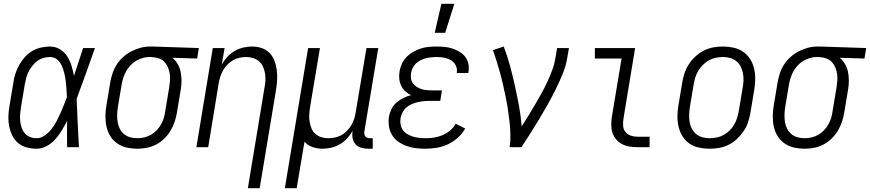

<svg xmlns="http://www.w3.org/2000/svg" viewBox="-20 -772 4563 1007"><path d="M172 8Q145 8 119.5 1Q94 -6 74.5 -22.5Q55 -39 44 -62Q33 -85 28 -110.5Q23 -136 24 -163Q25 -190 30 -218L50 -338Q53 -361 60.5 -384.5Q68 -408 80 -430Q92 -452 109.5 -471.5Q127 -491 148.5 -504Q170 -517 194.5 -522.5Q219 -528 242 -528Q271 -528 294.5 -513.5Q318 -499 332.5 -476.5Q347 -454 355 -427.5Q363 -401 368 -374Q380 -411 392 -447.5Q404 -484 416 -520H478Q454 -453 430.5 -386.5Q407 -320 382 -254Q385 -191 387.5 -127Q390 -63 394 0H332Q331 -34 331.5 -68.5Q332 -103 332 -138Q319 -113 304 -88Q289 -63 270 -41.5Q251 -20 225 -6Q199 8 172 8ZM172 -47Q194 -47 214.5 -61.5Q235 -76 250 -95Q265 -114 276 -135Q287 -156 296.5 -177Q306 -198 314.5 -220Q323 -242 331 -263Q330 -285 328.5 -306Q327 -327 324.5 -348Q322 -369 317 -389Q312 -409 304 -427.5Q296 -446 280 -459.5Q264 -473 242 -473Q225 -473 207.5 -468Q190 -463 175.5 -452Q161 -441 149.5 -426.5Q138 -412 130 -396Q122 -380 117.5 -363Q113 -346 110 -329L90 -209Q87 -190 85.5 -172Q84 -154 86 -136.5Q88 -119 93.5 -102.5Q99 -86 110 -73Q121 -60 137.5 -53.5Q154 -47 172 -47Z M701 8Q672 8 645 2Q618 -4 596 -19Q574 -34 559.5 -56.5Q545 -79 539 -105.5Q533 -132 533 -160.5Q533 -189 538 -218L558 -338Q562 -362 570 -386.5Q578 -411 592 -433Q606 -455 626 -473Q646 -491 669.5 -503Q693 -515 717.5 -521.5Q742 -528 767 -528H781L1023 -520L1014 -465L884 -469Q901 -455 912 -436Q923 -417 927.5 -395Q932 -373 932 -349.5Q932 -326 928 -302L908 -182Q904 -158 896 -133.5Q888 -109 874.5 -86.5Q861 -64 841.5 -45Q822 -26 799 -14Q776 -2 750.5 3Q725 8 701 8ZM701 -47Q719 -47 737.5 -51.5Q756 -56 772.5 -65.5Q789 -75 802.5 -89.5Q816 -104 825.5 -121Q835 -138 840 -156Q845 -174 847 -191L867 -311Q870 -330 871.5 -348Q873 -366 870.5 -383.5Q868 -401 861.5 -417Q855 -433 844 -445.5Q833 -458 816.5 -464.5Q800 -471 782 -472L772 -473H763Q745 -473 727 -467.5Q709 -462 693 -452.5Q677 -443 663.5 -428.5Q650 -414 641 -397.5Q632 -381 626.5 -363.5Q621 -346 618 -329L598 -209Q595 -189 594.5 -169.5Q594 -150 597 -131.5Q600 -113 608.5 -96.5Q617 -80 631 -68.5Q645 -57 663 -52Q681 -47 701 -47Z M1280 215 1367 -311Q1371 -331 1372 -350Q1373 -369 1370 -387Q1367 -405 1359.5 -422Q1352 -439 1338.5 -450.5Q1325 -462 1307.5 -467.5Q1290 -473 1271 -473Q1253 -473 1235.5 -469Q1218 -465 1202 -456Q1186 -447 1172.5 -433Q1159 -419 1150 -403Q1141 -387 1135.5 -370Q1130 -353 1127 -335L1072 0H1010L1096 -520H1158L1143 -433Q1155 -455 1172 -473.5Q1189 -492 1210.5 -504.5Q1232 -517 1255.5 -522.5Q1279 -528 1302 -528Q1328 -528 1352 -520Q1376 -512 1393 -495Q1410 -478 1419 -454.5Q1428 -431 1431.5 -406Q1435 -381 1433.5 -355Q1432 -329 1428 -302L1342 215Z M1474 215 1596 -520H1658L1606 -209Q1603 -189 1602 -170Q1601 -151 1604 -133Q1607 -115 1614 -98Q1621 -81 1634.5 -69.5Q1648 -58 1665.5 -52.5Q1683 -47 1702 -47Q1720 -47 1738 -51Q1756 -55 1772 -64Q1788 -73 1801 -87Q1814 -101 1823.5 -117Q1833 -133 1838 -150Q1843 -167 1846 -185L1902 -520H1964L1891 -83Q1890 -76 1891 -69Q1892 -62 1896 -57Q1900 -52 1906.5 -49.5Q1913 -47 1921 -47H1935V8H1912Q1893 8 1875 3Q1857 -2 1845 -15Q1833 -28 1829.5 -46Q1826 -64 1829 -83L1830 -87Q1818 -65 1801 -46.5Q1784 -28 1762.5 -15.5Q1741 -3 1717.5 2.5Q1694 8 1671 8Q1644 8 1618.5 -1Q1593 -10 1577 -29L1536 215Z M2212 8Q2186 8 2160.5 5Q2135 2 2112 -6.5Q2089 -15 2069 -29Q2049 -43 2036.5 -63.5Q2024 -84 2020 -109.5Q2016 -135 2020 -161Q2024 -181 2033.5 -200.5Q2043 -220 2060 -234.5Q2077 -249 2096.5 -258.5Q2116 -268 2136 -273Q2119 -281 2105.5 -293.5Q2092 -306 2084 -323Q2076 -340 2074 -359.5Q2072 -379 2076 -399Q2079 -419 2088.5 -439Q2098 -459 2113.5 -474.5Q2129 -490 2148 -500.5Q2167 -511 2187 -517.5Q2207 -524 2227.5 -526Q2248 -528 2269 -528Q2290 -528 2311.5 -526Q2333 -524 2352.5 -517.5Q2372 -511 2390 -500.5Q2408 -490 2420 -474Q2432 -458 2436.5 -437.5Q2441 -417 2437 -395L2436 -389H2375L2376 -392Q2379 -412 2370 -429.5Q2361 -447 2344.5 -456.5Q2328 -466 2308.5 -469.5Q2289 -473 2269 -473Q2255 -473 2241.5 -471.5Q2228 -470 2214 -466.5Q2200 -463 2186.5 -456.5Q2173 -450 2162.5 -440Q2152 -430 2145 -416.5Q2138 -403 2136 -390Q2134 -375 2135.5 -361Q2137 -347 2145 -336Q2153 -325 2164 -317.5Q2175 -310 2188 -305.5Q2201 -301 2215 -299.5Q2229 -298 2243 -298H2298L2289 -243H2234Q2219 -243 2203 -241.5Q2187 -240 2171.5 -236.5Q2156 -233 2140.5 -226.5Q2125 -220 2112.5 -209.5Q2100 -199 2092 -184Q2084 -169 2081 -153Q2078 -136 2081 -119.5Q2084 -103 2093 -90Q2102 -77 2116.5 -68.5Q2131 -60 2146.5 -55.5Q2162 -51 2178.5 -49Q2195 -47 2212 -47Q2234 -47 2256.5 -50.5Q2279 -54 2300.5 -63Q2322 -72 2340.5 -87.5Q2359 -103 2370 -123L2420 -98Q2405 -71 2381 -49.5Q2357 -28 2329 -15Q2301 -2 2271 3Q2241 8 2212 8ZM2260 -600 2295 -752H2363L2315 -600Z M2653 0Q2658 -34 2657 -67Q2656 -100 2652.5 -132.5Q2649 -165 2644 -197.5Q2639 -230 2632.5 -261.5Q2626 -293 2619 -324.5Q2612 -356 2603.5 -387Q2595 -418 2585.5 -448.5Q2576 -479 2565 -509L2622 -528Q2641 -478 2655 -426.5Q2669 -375 2680.5 -322.5Q2692 -270 2702 -216.5Q2712 -163 2716 -109Q2734 -137 2752 -166Q2770 -195 2787 -224.5Q2804 -254 2820.5 -283.5Q2837 -313 2851 -343.5Q2865 -374 2876.5 -405Q2888 -436 2893 -468L2902 -520H2964L2955 -468Q2948 -426 2931.5 -385.5Q2915 -345 2895.5 -305.5Q2876 -266 2854.5 -227.5Q2833 -189 2810 -150.5Q2787 -112 2763 -74.5Q2739 -37 2715 0Z M3323 0Q3301 0 3280.5 -3.5Q3260 -7 3242 -16.5Q3224 -26 3211 -41.5Q3198 -57 3192 -76Q3186 -95 3186 -116.5Q3186 -138 3189 -159L3240 -465H3100V-520H3311L3250 -150Q3247 -132 3248 -113.5Q3249 -95 3259.5 -81Q3270 -67 3287 -61Q3304 -55 3322 -55H3387V0Z M3702 8Q3673 8 3645.5 2Q3618 -4 3596 -19Q3574 -34 3560 -56.5Q3546 -79 3539.5 -105.5Q3533 -132 3533 -160.5Q3533 -189 3538 -218L3558 -338Q3562 -363 3570 -387.5Q3578 -412 3592.5 -434.5Q3607 -457 3627.5 -476Q3648 -495 3672 -507Q3696 -519 3721 -523.5Q3746 -528 3771 -528Q3800 -528 3827.5 -522Q3855 -516 3877 -501Q3899 -486 3913.5 -463.5Q3928 -441 3934.5 -414.5Q3941 -388 3941 -359.5Q3941 -331 3936 -302L3916 -182Q3912 -157 3904 -132.5Q3896 -108 3881 -85.5Q3866 -63 3846 -44Q3826 -25 3802 -13Q3778 -1 3752.5 3.5Q3727 8 3702 8ZM3702 -47Q3720 -47 3739.5 -51Q3759 -55 3776 -64.5Q3793 -74 3807.5 -88.5Q3822 -103 3831.5 -120Q3841 -137 3846.5 -155Q3852 -173 3855 -191L3875 -311Q3879 -331 3879.5 -350.5Q3880 -370 3876.5 -388.5Q3873 -407 3864.5 -423.5Q3856 -440 3841.5 -451.5Q3827 -463 3809 -468Q3791 -473 3771 -473Q3753 -473 3734 -469Q3715 -465 3698 -455.5Q3681 -446 3666.5 -431.5Q3652 -417 3642 -400Q3632 -383 3626.5 -365Q3621 -347 3618 -329L3598 -209Q3595 -189 3594.5 -169.5Q3594 -150 3597 -131.5Q3600 -113 3609 -96.5Q3618 -80 3632 -68.5Q3646 -57 3664 -52Q3682 -47 3702 -47Z M4201 8Q4172 8 4145 2Q4118 -4 4096 -19Q4074 -34 4059.5 -56.5Q4045 -79 4039 -105.5Q4033 -132 4033 -160.5Q4033 -189 4038 -218L4058 -338Q4062 -362 4070 -386.5Q4078 -411 4092 -433Q4106 -455 4126 -473Q4146 -491 4169.5 -503Q4193 -515 4217.5 -521.5Q4242 -528 4267 -528H4281L4523 -520L4514 -465L4384 -469Q4401 -455 4412 -436Q4423 -417 4427.5 -395Q4432 -373 4432 -349.5Q4432 -326 4428 -302L4408 -182Q4404 -158 4396 -133.5Q4388 -109 4374.5 -86.5Q4361 -64 4341.5 -45Q4322 -26 4299 -14Q4276 -2 4250.5 3Q4225 8 4201 8ZM4201 -47Q4219 -47 4237.5 -51.5Q4256 -56 4272.5 -65.5Q4289 -75 4302.5 -89.5Q4316 -104 4325.5 -121Q4335 -138 4340 -156Q4345 -174 4347 -191L4367 -311Q4370 -330 4371.5 -348Q4373 -366 4370.5 -383.5Q4368 -401 4361.5 -417Q4355 -433 4344 -445.5Q4333 -458 4316.5 -464.5Q4300 -471 4282 -472L4272 -473H4263Q4245 -473 4227 -467.5Q4209 -462 4193 -452.5Q4177 -443 4163.5 -428.5Q4150 -414 4141 -397.5Q4132 -381 4126.5 -363.5Q4121 -346 4118 -329L4098 -209Q4095 -189 4094.5 -169.5Q4094 -150 4097 -131.5Q4100 -113 4108.5 -96.5Q4117 -80 4131 -68.5Q4145 -57 4163 -52Q4181 -47 4201 -47Z"/></svg>

Font: Iosevka Curly Light
Style: Italic
Weight: 300
Italic angle: -9°
Monospace: yes
Designer: Belleve Invis
Foundry: Belleve Invis
Version: Version 22.1.2; ttfautohint (v1.8.4)